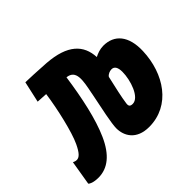

<svg xmlns="http://www.w3.org/2000/svg" viewBox="-150 -691 865 865"><g transform="rotate(-45 282.5 -258.5)"><path d="M353.5 9.8C489.7 9.8 570.3 -112.8 575.2 -252C578.6 -346.7 535.6 -395.5 465.8 -395.5C444.3 -395.5 423.8 -387.7 409.2 -379.9C405.3 -460 355 -511.7 230.5 -521C189.9 -523.9 115.2 -527.3 101.1 -527.3L78.6 -426.3C97.7 -425.3 114.3 -424.3 129.9 -423.3C118.2 -338.4 90.3 -219.2 66.4 -168.9C48.3 -130.4 33.7 -115.7 17.6 -115.7C9.8 -115.7 2.9 -118.7 -2 -121.1L-21.5 -3.9C-18.6 0.5 -2 9.8 30.3 9.8C90.3 9.8 137.7 -28.8 172.9 -107.4C208 -185.5 231.4 -295.9 248 -412.1C302.7 -406.2 292 -351.6 277.8 -282.2C277.8 -281.2 277.3 -279.8 277.3 -278.8C261.7 -202.1 244.1 -121.6 244.1 -90.8C244.1 -42.5 272.5 9.8 353.5 9.8ZM384.3 -278.3C390.6 -288.6 405.8 -294.4 417 -294.4C435.1 -294.4 443.8 -278.8 443.8 -251.5C443.8 -198.7 416.5 -116.2 374.5 -116.2C358.4 -116.2 353.5 -123 355.5 -138.2C360.4 -174.3 371.1 -220.2 384.3 -278.3Z"/></g></svg>

Font: Cascadia Mono PL
Style: Bold Italic
Weight: 700
Italic angle: -10°
Monospace: yes
Designer: Aaron Bell
Foundry: Saja Typeworks
Version: Version 2404.023